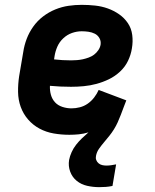

<svg xmlns="http://www.w3.org/2000/svg" viewBox="-20 -548 640 792"><path d="M389 224Q364 224 339.5 218.5Q315 213 296.5 198Q278 183 269.5 160Q261 137 265 112Q268 96 275.5 79.5Q283 63 294 49Q305 35 318 22.5Q331 10 345 -2Q325 4 305.5 6Q286 8 266 8Q233 8 201.5 2.5Q170 -3 143 -17.5Q116 -32 96 -55Q76 -78 65.5 -107Q55 -136 54.5 -168.5Q54 -201 59 -234L76 -334Q80 -361 90 -387.5Q100 -414 117 -438Q134 -462 157.5 -480Q181 -498 208 -509Q235 -520 262.5 -524Q290 -528 317 -528Q345 -528 372.5 -525Q400 -522 425 -513Q450 -504 471.5 -489Q493 -474 507.5 -452.5Q522 -431 525.5 -403.5Q529 -376 524 -348Q520 -322 508 -297Q496 -272 475 -252.5Q454 -233 429 -221Q404 -209 378 -202Q352 -195 325.5 -192.5Q299 -190 273 -190Q251 -190 229 -191Q207 -192 186 -194Q185 -175 190 -157Q195 -139 207 -126Q219 -113 237.5 -107Q256 -101 275 -101Q292 -101 309.5 -105.5Q327 -110 342 -120.5Q357 -131 368.5 -146Q380 -161 387 -177L501 -134Q495 -119 489.5 -104Q484 -89 478 -73.5Q472 -58 465.5 -43.5Q459 -29 450 -14.5Q441 0 430.5 13Q420 26 409 39Q398 52 388.5 65.5Q379 79 376 95Q374 104 377 112Q380 120 386.5 125.5Q393 131 401.5 133Q410 135 419 135Q429 135 439 133.5Q449 132 459 130L444 219Q430 222 416.5 223Q403 224 389 224ZM273 -299Q285 -299 297.5 -300Q310 -301 321.5 -303.5Q333 -306 345.5 -310.5Q358 -315 368 -322.5Q378 -330 385.5 -341Q393 -352 395 -364Q397 -379 390 -391Q383 -403 371 -409Q359 -415 345 -417Q331 -419 317 -419Q297 -419 277 -412Q257 -405 241 -390Q225 -375 216.5 -355.5Q208 -336 205 -316L203 -303Q221 -301 238 -300Q255 -299 273 -299Z"/></svg>

Font: Iosevka HT Extrabold Extended
Style: Italic
Weight: 800
Width: 7
Italic angle: -9°
Monospace: yes
Designer: Belleve Invis
Foundry: Belleve Invis
Version: Version 32.3.0; ttfautohint (v1.8.4)